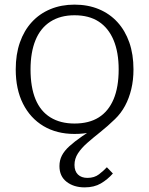

<svg xmlns="http://www.w3.org/2000/svg" viewBox="-20 -567 645 830"><path d="M112 -267Q112 -190 133.5 -138Q155 -86 198 -59.5Q241 -33 302 -33Q365 -33 407 -59.5Q449 -86 471 -138Q493 -190 493 -267Q493 -341 471 -393.5Q449 -446 407 -473.5Q365 -501 302 -501Q241 -501 198 -473.5Q155 -446 133.5 -393.5Q112 -341 112 -267ZM412 -29 409 -8Q394 -1 376.5 3.5Q359 8 341 10Q323 12 302 12Q225 12 168 -22Q111 -56 79.5 -118.5Q48 -181 48 -267Q48 -332 66 -383.5Q84 -435 117.5 -471.5Q151 -508 198 -527.5Q245 -547 302 -547Q360 -547 407 -527.5Q454 -508 487.5 -471.5Q521 -435 539 -383.5Q557 -332 557 -267Q557 -221 547.5 -181.5Q538 -142 520.5 -109.5Q503 -77 477 -52Q445 -21 413.5 4Q382 29 357 51Q332 73 317 96Q302 119 302 146Q302 173 317 187.5Q332 202 358 202Q388 202 408 186.5Q428 171 442 156L468 183Q445 209 416 226Q387 243 346 243Q299 243 268 219Q237 195 237 151Q237 126 247.5 105.5Q258 85 280 65Q302 45 334.5 22.5Q367 0 412 -29Z"/></svg>

Font: Roboto Serif 20pt ExtraLight
Style: Regular
Weight: 250
Version: Version 1.008